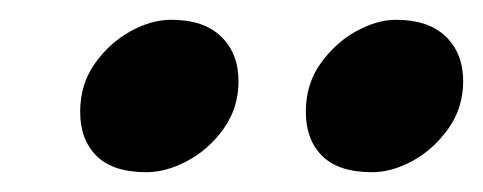

<svg xmlns="http://www.w3.org/2000/svg" viewBox="-20 -713 488 194"><path d="M356 -539Q322 -539 305.5 -555.5Q289 -572 289 -600Q289 -628 304 -649Q319 -670 340 -681.5Q361 -693 380 -693Q413 -693 430.5 -676Q448 -659 448 -631Q448 -604 433 -583Q418 -562 397 -550.5Q376 -539 356 -539ZM128 -539Q94 -539 77.5 -555.5Q61 -572 61 -600Q61 -628 76 -649Q91 -670 112 -681.5Q133 -693 153 -693Q186 -693 203.5 -676Q221 -659 221 -631Q221 -604 206 -583Q191 -562 169.5 -550.5Q148 -539 128 -539Z"/></svg>

Font: Petrona ExtraBold
Style: Italic
Weight: 800
Italic angle: -9°
Designer: Ringo R. Seeber
Foundry: Ringo R. Seeber
Version: Version 2.001; ttfautohint (v1.8.3)